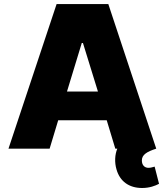

<svg xmlns="http://www.w3.org/2000/svg" viewBox="-20 -727 807 939"><path d="M222.7 0 264.6 -138.7H502L543.9 0H553.7C541.5 29.3 539.6 67.4 549.8 101.6C566.4 160.2 611.3 192.4 674.8 192.4C711.9 192.4 739.3 181.6 757.8 171.9L736.3 87.9C727.5 89.8 718.8 93.8 706.1 93.8C687.5 93.8 673.8 81.1 673.8 57.6C673.8 29.3 699.2 14.6 744.1 0L509.8 -707H256.8L21.5 0ZM307.6 -279.3 379.9 -516.6H385.7L459 -279.3Z"/></svg>

Font: Pretendard Black
Style: Regular
Weight: 900
Designer: Base glyphs from Inter by Rasmus Andersson; Hangeul glyphs from Noto Sans CJK(Source Han Sans) by Jang Soo-young and Kan
Foundry: Kil Hyung-jin
Version: Version 1.309;Glyphs 3.2 (3225)